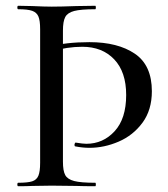

<svg xmlns="http://www.w3.org/2000/svg" viewBox="-20 -645 581 665"><path d="M43 -613Q40 -613 40 -619Q40 -625 43 -625L92 -624Q134 -622 159 -622Q191 -622 245 -624L310 -625Q312 -625 312 -619Q312 -613 310 -613Q260 -613 237 -607Q214 -601 206 -586Q198 -571 198 -539V-85Q198 -53 206 -38.5Q214 -24 237 -18Q260 -12 310 -12Q312 -12 312 -6Q312 0 310 0Q268 0 245 -1L159 -2L92 -1Q74 0 43 0Q40 0 40 -6Q40 -12 43 -12Q76 -12 91.5 -17Q107 -22 113 -36.5Q119 -51 119 -81V-544Q119 -574 113 -588Q107 -602 91.5 -607.5Q76 -613 43 -613ZM290 -499Q388 -499 447 -459Q506 -419 506 -329Q506 -264 473.5 -220Q441 -176 391 -154.5Q341 -133 290 -133Q266 -133 241 -138Q238 -138 238 -143Q238 -146 239.5 -149Q241 -152 243 -151Q267 -147 279 -147Q337 -147 377 -190.5Q417 -234 417 -316Q417 -396 375.5 -439.5Q334 -483 265 -483Q213 -483 158 -467L149 -483Q208 -499 290 -499Z"/></svg>

Font: Cormorant Unicase Medium
Style: Regular
Weight: 500
Designer: Christian Thalmann (Catharsis Fonts)
Foundry: Catharsis Fonts
Version: Version 4.000